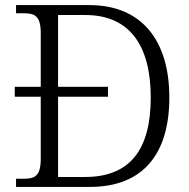

<svg xmlns="http://www.w3.org/2000/svg" viewBox="-20 -734 744 754"><path d="M43 0H333C544 0 645 -132 645 -351C645 -578 534 -714 331 -714H43V-682H72C116 -682 140 -672 140 -604V-393H38V-354H140V-111C140 -42 117 -32 71 -32H43ZM314 -39H208V-354H404V-393H208V-675H315C490 -675 572 -554 572 -351C572 -147 491 -39 314 -39Z"/></svg>

Font: Noto Serif Tamil Light
Style: Italic
Weight: 300
Italic angle: -12°
Designer: Indian Type Foundry, Tom Grace, and the Monotype Design Team
Foundry: Monotype Imaging Inc.
Version: Version 2.003